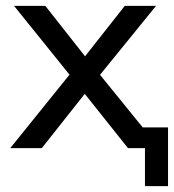

<svg xmlns="http://www.w3.org/2000/svg" viewBox="-20 -507 595 657"><path d="M476 130V0H438V-71H555V130ZM15 0 236 -274V-229L28 -487H135L287 -294H255L407 -487H514L306 -231V-271L526 0H418L254 -206H286L123 0Z"/></svg>

Font: Nunito Sans 12pt Medium
Style: Regular
Weight: 500
Designer: Vernon Adams
Foundry: Vernon Adams
Version: Version 3.101;gftools[0.9.27]